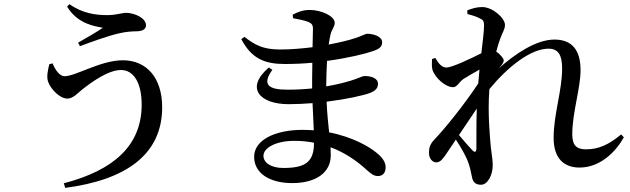

<svg xmlns="http://www.w3.org/2000/svg" viewBox="-20 -836 3040 927"><path d="M234 -530 218 -526C211 -497 204 -466 212 -442C223 -409 267 -360 305 -360C333 -360 356 -387 378 -405C418 -436 501 -498 564 -498C626 -498 664 -435 664 -331C664 -133 529 -14 288 49L295 71C588 33 763 -90 763 -318C763 -459 689 -545 573 -545C466 -545 345 -468 292 -468C269 -468 247 -497 234 -530ZM304 -804C355 -720 438 -709 477 -702C449 -683 398 -653 357 -630L366 -613C414 -631 503 -664 559 -676C588 -683 623 -685 643 -685C671 -686 685 -697 685 -714C685 -748 631 -774 588 -774C570 -774 540 -763 499 -763C445 -763 380 -770 315 -816Z M1368 -403C1277 -403 1243 -426 1295 -499L1278 -510C1161 -410 1236 -333 1373 -333C1411 -333 1451 -335 1489 -338L1495 -207C1477 -208 1459 -209 1440 -209C1310 -209 1207 -161 1207 -79C1207 2 1284 48 1391 48C1506 48 1577 -3 1577 -86L1576 -125C1643 -100 1700 -62 1750 -16C1772 3 1784 14 1805 14C1826 14 1842 0 1842 -28C1842 -55 1824 -78 1796 -100C1766 -125 1687 -174 1569 -197C1565 -240 1559 -288 1557 -345C1653 -357 1735 -375 1769 -388C1790 -397 1805 -409 1805 -431C1805 -459 1772 -469 1739 -469C1730 -469 1714 -459 1675 -447C1639 -436 1598 -426 1555 -419C1555 -464 1557 -505 1559 -542C1663 -556 1747 -577 1783 -590C1808 -599 1825 -608 1825 -632C1825 -662 1779 -673 1753 -673C1743 -673 1728 -662 1692 -651C1665 -642 1621 -631 1567 -621C1570 -641 1573 -657 1576 -670C1582 -695 1596 -706 1596 -726C1596 -759 1530 -788 1475 -788C1442 -788 1415 -777 1393 -765L1395 -748C1427 -742 1448 -738 1469 -730C1485 -723 1491 -716 1491 -696L1489 -608C1439 -602 1385 -597 1334 -597C1247 -597 1210 -620 1160 -658L1145 -647C1195 -552 1259 -527 1355 -527C1400 -527 1445 -529 1488 -533L1487 -453V-409C1448 -405 1408 -403 1368 -403ZM1496 -147C1496 -55 1456 -25 1348 -25C1289 -25 1252 -50 1252 -84C1252 -122 1312 -156 1401 -156C1434 -156 1466 -153 1496 -147Z M2218 -455C2236 -466 2266 -484 2295 -500L2289 -433C2220 -328 2121 -207 2077 -162C2057 -141 2051 -123 2051 -99C2051 -70 2068 -52 2087 -52C2108 -53 2120 -72 2136 -95L2181 -162C2205 -126 2229 -83 2238 -59C2248 -33 2253 -11 2258 15C2262 41 2274 56 2302 56C2335 56 2359 9 2359 -39C2359 -64 2354 -88 2350 -123C2344 -185 2335 -296 2342 -393L2343 -406C2432 -514 2543 -601 2628 -601C2677 -601 2694 -568 2694 -506C2694 -397 2653 -286 2653 -170C2653 -72 2702 -27 2778 -27C2878 -27 2953 -103 2992 -173L2979 -187C2920 -138 2871 -115 2809 -115C2763 -115 2743 -135 2743 -188C2743 -292 2783 -410 2783 -497C2783 -594 2742 -645 2657 -645C2568 -645 2466 -575 2387 -505L2389 -507C2403 -523 2412 -532 2412 -545C2412 -554 2394 -575 2376 -587C2383 -612 2389 -633 2394 -646C2406 -681 2418 -693 2418 -716C2418 -749 2358 -802 2308 -802C2282 -802 2259 -795 2236 -786L2237 -768C2262 -762 2282 -755 2295 -748C2313 -740 2317 -734 2317 -712C2317 -687 2311 -638 2304 -579C2255 -554 2163 -510 2135 -510C2114 -510 2098 -528 2082 -556L2066 -551C2065 -535 2064 -514 2068 -499C2080 -461 2130 -415 2168 -415C2187 -415 2197 -441 2218 -455ZM2282 -312C2279 -234 2281 -159 2280 -119C2280 -101 2272 -99 2261 -110C2249 -123 2219 -156 2196 -184Z"/></svg>

Font: Noto Serif CJK JP SemiBold
Style: Regular
Weight: 600
Designer: Ryoko NISHIZUKA 西塚涼子 (kana & ideographs); Frank Grießhammer (Latin, Greek & Cyrillic); Wenlong ZHANG 张文龙 (bopomofo); San
Foundry: Adobe
Version: Version 2.001;hotconv 1.1.0;makeotfexe 2.6.0